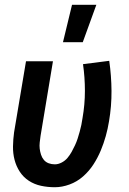

<svg xmlns="http://www.w3.org/2000/svg" viewBox="-20 -777 540 805"><path d="M210 8Q180 8 152 2Q124 -4 101 -19Q78 -34 63 -57Q48 -80 41 -107Q34 -134 34.5 -163.5Q35 -193 39 -222L89 -520H202L150 -207Q148 -193 146.5 -179.5Q145 -166 146.5 -153.5Q148 -141 152 -128.5Q156 -116 164 -106.5Q172 -97 184 -92.5Q196 -88 210 -88Q224 -88 238.5 -95.5Q253 -103 263 -115Q273 -127 280.5 -140.5Q288 -154 294.5 -168Q301 -182 305.5 -196Q310 -210 314 -224.5Q318 -239 321 -253Q324 -267 326 -282Q336 -339 336 -396Q336 -453 328 -508L438 -522Q447 -460 447.5 -396Q448 -332 437 -268Q432 -237 423.5 -206.5Q415 -176 402.5 -146Q390 -116 372 -88Q354 -60 328.5 -37.5Q303 -15 271.5 -3.5Q240 8 210 8ZM244 -600 282 -757H384L327 -600Z"/></svg>

Font: Iosevka Term Curly
Style: Bold Italic
Weight: 700
Italic angle: -9°
Designer: Belleve Invis
Foundry: Belleve Invis
Version: Version 32.3.0